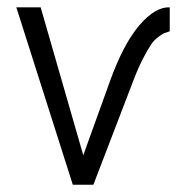

<svg xmlns="http://www.w3.org/2000/svg" viewBox="-20 -508 513 528"><path d="M180.2 0 24.9 -487.8H91.8L209 -81.1L282.2 -284.2Q319.3 -387.2 363.3 -438.5Q407.2 -489.7 446.8 -487.8V-421.9Q436.5 -418.9 431.9 -417Q427.2 -415 415.8 -406.7Q404.3 -398.4 395.8 -386Q387.2 -373.5 374.3 -348.9Q361.3 -324.2 348.1 -290L236.8 0Z"/></svg>

Font: HK Grotesk Light
Style: Regular
Weight: 300
Designer: Alfredo Marco Pradil and Stefan Peev
Foundry: Hanken Design Co.
Version: Version 1.045;PS 001.045;hotconv 1.0.88;makeotf.lib2.5.64775